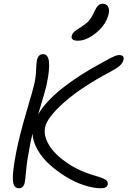

<svg xmlns="http://www.w3.org/2000/svg" viewBox="-20 -962 694 1032"><path d="M397.9 -743.2Q379.9 -743.2 371.3 -749.8Q362.8 -756.3 365.2 -768.1Q368.2 -781.2 377.9 -790.3Q387.7 -799.3 414.1 -815.9Q444.8 -835.4 458.7 -851.6Q472.7 -867.7 485.8 -897Q497.6 -922.9 507.8 -932.4Q518.1 -941.9 530.8 -941.9Q551.8 -941.9 560.3 -927Q568.8 -912.1 564.9 -891.1Q553.2 -833.5 500 -788.3Q446.8 -743.2 397.9 -743.2ZM81.1 49.8Q51.8 49.8 49.1 5.6Q46.4 -38.6 67.9 -147.9Q85.9 -238.3 123 -363.8Q160.2 -489.3 165 -513.2Q172.9 -549.8 174.1 -585.7Q175.3 -621.6 178.2 -637.2Q185.1 -670.9 211.9 -670.9Q264.2 -670.9 231.9 -513.2Q224.6 -476.6 185.1 -347.2Q225.1 -416 313.5 -486.6Q401.9 -557.1 524.9 -623Q530.3 -626 540 -631.3Q549.8 -636.7 554.4 -639.4Q559.1 -642.1 566.7 -646.2Q574.2 -650.4 578.4 -652.1Q582.5 -653.8 588.4 -656.7Q594.2 -659.7 597.9 -660.9Q601.6 -662.1 606 -663.6Q610.4 -665 614 -665.5Q617.7 -666 621.1 -666Q648.4 -666 644 -641.1Q640.6 -624 624 -609.1Q607.4 -594.2 573.2 -576.2Q419.4 -495.1 326.4 -413.3Q233.4 -331.5 222.2 -276.9Q213.4 -232.9 243.2 -182.9Q272.9 -132.8 339.8 -86.9Q406.7 -41 496.1 -16.1Q537.6 -3.9 549.8 5.9Q562 15.6 559.1 29.8Q554.7 49.8 522.9 49.8Q482.4 49.8 433.1 33.9Q383.8 18.1 336.2 -11Q288.6 -40 248.3 -75.9Q208 -111.8 182.4 -156.2Q156.7 -200.7 154.8 -243.2Q144.5 -201.2 142.1 -186Q124.5 -96.2 120.4 -46.1Q116.2 3.9 112.8 20Q106.4 49.8 81.1 49.8Z"/></svg>

Font: Shantell Sans Bouncy
Style: Italic
Weight: 300
Italic angle: -11.31°
Designer: Stephen Nixon, Anya Danilova, Shantell Martin
Foundry: Arrow Type
Version: Version 1.006;[9816181b4]